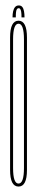

<svg xmlns="http://www.w3.org/2000/svg" viewBox="-20 -682 139 705"><path d="M48 3Q17 3 17 -58Q17 -119 17 -300.5Q17 -482 17 -544Q17 -606 48 -606Q79 -606 79 -544Q79 -482 79 -300.5Q79 -119 79 -58Q79 3 48 3ZM48 -8Q68 -8 68 -65Q68 -122 68 -300.5Q68 -479 68 -537Q68 -595 48 -595Q28 -595 28 -537Q28 -479 28 -300.5Q28 -122 28 -65Q28 -8 48 -8ZM49 -662Q57.5 -662 62 -656.2Q66.5 -650.5 68.2 -640.5Q70 -630.5 70 -618H59Q59 -631.5 57.8 -638.8Q56.5 -646 54.2 -649Q52 -652 49 -652Q45 -652 42.5 -649Q40 -646 39 -638.5Q38 -631 38 -618H26Q26 -630.5 28.2 -640.5Q30.5 -650.5 35.5 -656.2Q40.5 -662 49 -662Z"/></svg>

Font: Anybody UltraCondensed Thin
Style: Regular
Weight: 100
Width: 1
Designer: Tyler Finck
Foundry: Etcetera Type Company
Version: Version 1.110